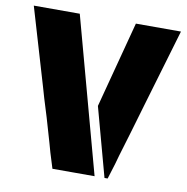

<svg xmlns="http://www.w3.org/2000/svg" viewBox="-78 -764 819 839"><g transform="rotate(10 331.5 -344.0)"><path d="M200 -29Q187 -69 177 -107L145 -217Q129 -271 120 -298Q112 -328 107 -343L5 -688H209L396 0H209ZM357 -305 458 -688H658L556 -343L519 -217Q501 -159 486 -107Q476 -69 463 -29L454 0H440Z"/></g></svg>

Font: Saira Stencil One
Style: Regular
Weight: 400
Designer: Hector Gatti with collaboration of the Omnibus-Type team
Foundry: Omnibus-Type
Version: Version 1.004